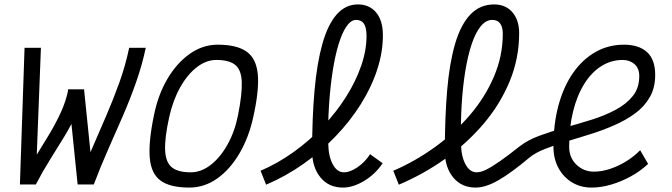

<svg xmlns="http://www.w3.org/2000/svg" viewBox="-20 -834 3040 868"><path d="M564 -618H639Q622 -538 595 -461.5Q568 -385 535.5 -310Q503 -235 469 -158.5Q435 -82 404 0H331L287 -430H361Q351 -375 326.5 -321.5Q302 -268 270 -215.5Q238 -163 204.5 -109.5Q171 -56 142 0H70L91 -618H165L141 0H70Q98 -57 131.5 -111Q165 -165 197 -217.5Q229 -270 253.5 -322.5Q278 -375 289 -430H360L404 0H331Q361 -81 394 -157.5Q427 -234 459.5 -309Q492 -384 519.5 -460.5Q547 -537 564 -618Z M836 14Q749 14 706 -17.5Q663 -49 657 -121Q651 -193 676 -313Q695 -407 737.5 -478.5Q780 -550 838.5 -591Q897 -632 964 -632Q1051 -632 1095 -600.5Q1139 -569 1145.5 -497.5Q1152 -426 1125 -305Q1105 -213 1062.5 -140.5Q1020 -68 962 -27Q904 14 836 14ZM842 -55Q889 -55 932 -88Q975 -121 1008 -179.5Q1041 -238 1056 -313Q1075 -409 1073 -463.5Q1071 -518 1043.5 -540.5Q1016 -563 958 -563Q912 -563 869.5 -530Q827 -497 794.5 -439Q762 -381 745 -305Q724 -210 726.5 -155Q729 -100 757 -77.5Q785 -55 842 -55Z M1530 14Q1467 14 1429.5 -31Q1392 -76 1391 -148Q1391 -303 1402 -426Q1413 -549 1437.5 -636Q1462 -723 1502 -768.5Q1542 -814 1598 -814Q1650 -814 1680.5 -777.5Q1711 -741 1711 -674Q1711 -598 1685 -518.5Q1659 -439 1610.5 -362Q1562 -285 1496 -216.5Q1430 -148 1351 -92.5Q1272 -37 1183 1L1158 -62Q1237 -96 1308.5 -147.5Q1380 -199 1440 -262.5Q1500 -326 1544 -395.5Q1588 -465 1612.5 -535.5Q1637 -606 1637 -671Q1637 -709 1625.5 -726.5Q1614 -744 1590 -744Q1567 -744 1547 -715.5Q1527 -687 1511 -635Q1495 -583 1484 -512.5Q1473 -442 1467.5 -359Q1462 -276 1464 -184Q1465 -127 1484.5 -91Q1504 -55 1535 -55Q1563 -55 1597 -78.5Q1631 -102 1653 -137L1710 -96Q1676 -46 1626 -16Q1576 14 1530 14Z M2330 -173Q2366 -201 2419 -220.5Q2472 -240 2533 -257Q2594 -274 2653.5 -292.5Q2713 -311 2762 -337Q2811 -363 2840.5 -399.5Q2870 -436 2870 -490Q2870 -526 2848 -544.5Q2826 -563 2795 -563Q2743 -563 2698.5 -535Q2654 -507 2621.5 -455Q2589 -403 2571 -331Q2553 -259 2553 -172Q2553 -121 2586 -89.5Q2619 -58 2665 -58Q2700 -58 2738 -70.5Q2776 -83 2811.5 -105Q2847 -127 2874 -155L2910 -93Q2876 -61 2832.5 -37Q2789 -13 2743 0.5Q2697 14 2654 14Q2605 14 2566 -9.5Q2527 -33 2504.5 -75Q2482 -117 2482 -171Q2482 -274 2505 -358.5Q2528 -443 2570.5 -504Q2613 -565 2671.5 -598.5Q2730 -632 2801 -632Q2868 -632 2905 -598.5Q2942 -565 2942 -495Q2942 -437 2917.5 -394.5Q2893 -352 2851.5 -321.5Q2810 -291 2757.5 -268Q2705 -245 2649 -227.5Q2593 -210 2540.5 -194Q2488 -178 2444.5 -161Q2401 -144 2374 -122Q2292 -53 2234 -19.5Q2176 14 2130 14Q2067 14 2029.5 -31Q1992 -76 1991 -148Q1991 -303 2001.5 -426Q2012 -549 2037.5 -636Q2063 -723 2106.5 -768.5Q2150 -814 2214 -814Q2266 -814 2296.5 -778.5Q2327 -743 2327 -684Q2327 -570 2284 -466Q2241 -362 2165.5 -273.5Q2090 -185 1992 -115.5Q1894 -46 1783 1L1758 -62Q1856 -104 1945.5 -168.5Q2035 -233 2104 -313.5Q2173 -394 2213 -487.5Q2253 -581 2253 -681Q2253 -712 2241 -728Q2229 -744 2206 -744Q2177 -744 2153.5 -715.5Q2130 -687 2112.5 -635Q2095 -583 2083.5 -512.5Q2072 -442 2067 -359Q2062 -276 2064 -184Q2065 -127 2084.5 -91Q2104 -55 2135 -55Q2154 -55 2179 -67.5Q2204 -80 2240.5 -105.5Q2277 -131 2330 -173Z"/></svg>

Font: Victor Mono
Style: Italic
Weight: 400
Italic angle: -12°
Monospace: yes
Designer: Rune Bjørnerås
Version: Version 1.561;gftools[0.9.30]